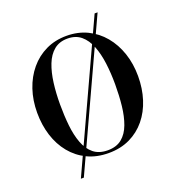

<svg xmlns="http://www.w3.org/2000/svg" viewBox="-162 -958 1087 1186"><g transform="rotate(-20 382.0 -365.0)"><path d="M165.5 100 594.5 -830.5H614L185 100ZM383 10Q304 10 242.8 -19.5Q181.5 -49 138.5 -101.5Q95.5 -154 73.2 -224Q51 -294 51 -375Q51 -456 74.5 -526Q98 -596 142 -648.8Q186 -701.5 247 -730.8Q308 -760 383 -760Q457.5 -760 518.5 -730.8Q579.5 -701.5 623.5 -648.8Q667.5 -596 691 -526Q714.5 -456 714.5 -375Q714.5 -294 692.2 -224Q670 -154 627 -101.5Q584 -49 522.5 -19.5Q461 10 383 10ZM383 -8Q440 -8 475.8 -37.2Q511.5 -66.5 530.5 -117.8Q549.5 -169 556.8 -235.2Q564 -301.5 564 -375Q564 -448.5 555.5 -514.8Q547 -581 526.8 -632.2Q506.5 -683.5 471.5 -712.8Q436.5 -742 383 -742Q329.5 -742 294 -712.8Q258.5 -683.5 238.5 -632.2Q218.5 -581 210 -514.8Q201.5 -448.5 201.5 -375Q201.5 -301.5 208.5 -235.2Q215.5 -169 234.8 -117.8Q254 -66.5 289.8 -37.2Q325.5 -8 383 -8Z"/></g></svg>

Font: Bodoni Moda 11pt SemiBold
Style: Regular
Weight: 600
Designer: Owen Earl
Foundry: indestructible type
Version: Version 2.004